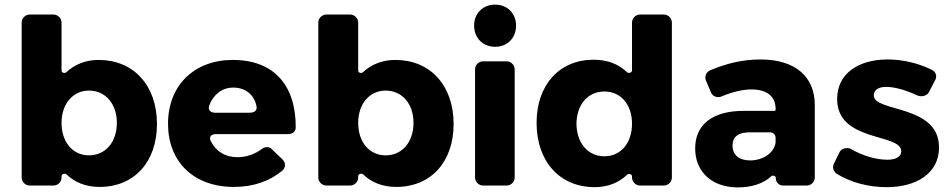

<svg xmlns="http://www.w3.org/2000/svg" viewBox="-20 -805 4122 833"><path d="M408 -545C352 -545 305 -526 268 -492C261 -485 247 -489 247 -499V-707C247 -726 231 -742 212 -742H109C90 -742 74 -726 74 -707V-35C74 -16 90 0 109 0H212C231 0 247 -16 247 -35V-41C247 -50 262 -55 269 -48C305 -13 354 6 412 6C563 6 661 -103 661 -267C661 -434 560 -545 408 -545ZM366 -131C296 -131 247 -188 247 -272C247 -354 296 -412 366 -412C438 -412 487 -354 487 -272C487 -189 438 -131 366 -131Z M990 -545C823 -545 709 -435 709 -268C709 -104 819 6 995 6C1079 6 1150 -19 1204 -64C1220 -77 1221 -98 1206 -113L1157 -160C1148 -169 1129 -168 1119 -161C1087 -136 1049 -123 1010 -123C957 -123 917 -148 895 -192C885 -210 896 -223 916 -223H1229C1248 -223 1263 -233 1263 -252C1264 -432 1171 -545 990 -545ZM888 -348C906 -395 943 -425 992 -425C1043 -425 1081 -396 1092 -348C1098 -327 1086 -316 1063 -316H913C892 -316 881 -329 888 -348Z M1695 -545C1639 -545 1592 -526 1555 -492C1548 -485 1534 -489 1534 -499V-707C1534 -726 1518 -742 1499 -742H1396C1377 -742 1361 -726 1361 -707V-35C1361 -16 1377 0 1396 0H1499C1518 0 1534 -16 1534 -35V-41C1534 -50 1549 -55 1556 -48C1592 -13 1641 6 1699 6C1850 6 1948 -103 1948 -267C1948 -434 1847 -545 1695 -545ZM1653 -131C1583 -131 1534 -188 1534 -272C1534 -354 1583 -412 1653 -412C1725 -412 1774 -354 1774 -272C1774 -189 1725 -131 1653 -131Z M2128 -785C2075 -785 2037 -747 2037 -694C2037 -640 2075 -602 2128 -602C2181 -602 2219 -640 2219 -694C2219 -747 2181 -785 2128 -785ZM2213 -35V-504C2213 -523 2197 -539 2178 -539H2076C2057 -539 2041 -523 2041 -504V-35C2041 -16 2057 0 2076 0H2178C2197 0 2213 -16 2213 -35Z M2860 -742H2757C2738 -742 2722 -726 2722 -707V-499C2722 -490 2707 -485 2700 -492C2664 -527 2615 -546 2556 -546C2407 -546 2308 -437 2308 -272C2308 -105 2408 7 2560 7C2617 7 2664 -12 2701 -47C2708 -54 2722 -49 2722 -40V-35C2722 -16 2738 0 2757 0H2860C2879 0 2895 -16 2895 -35V-707C2895 -726 2879 -742 2860 -742ZM2602 -127C2530 -127 2482 -185 2481 -268C2482 -351 2530 -408 2602 -408C2674 -408 2722 -351 2722 -268C2722 -185 2674 -127 2602 -127Z M3280 -547C3201 -547 3133 -530 3061 -500C3043 -492 3036 -473 3043 -455L3066 -401C3073 -386 3094 -380 3109 -386C3156 -406 3203 -417 3240 -417C3310 -417 3345 -385 3345 -332V-328C3345 -326 3343 -324 3341 -324H3203C3069 -323 2996 -263 2996 -161C2996 -62 3066 8 3181 8C3241 8 3291 -8 3326 -40C3332 -46 3346 -42 3346 -33V-31C3346 -14 3360 0 3377 0H3480C3499 0 3515 -16 3515 -35V-352C3514 -474 3428 -547 3280 -547ZM3234 -109C3186 -109 3158 -134 3158 -173C3158 -213 3184 -231 3236 -231H3321C3334 -231 3345 -220 3345 -207V-187C3338 -139 3288 -109 3234 -109Z M3831 -547C3706 -547 3612 -487 3612 -376C3611 -187 3890 -228 3890 -149C3890 -124 3865 -112 3831 -112C3782 -112 3725 -128 3673 -158C3657 -167 3632 -162 3623 -146L3598 -95C3590 -79 3596 -61 3610 -51C3672 -13 3748 7 3827 7C3957 7 4054 -54 4054 -165C4055 -353 3771 -317 3771 -391C3771 -416 3793 -428 3824 -428C3861 -428 3908 -415 3960 -391C3977 -383 4002 -389 4010 -405L4037 -457C4047 -474 4040 -494 4023 -502C3964 -531 3897 -547 3831 -547Z"/></svg>

Font: Trueno
Style: RoundBd
Weight: 700
Designer: Julieta Ulanovsky, Jasper
Foundry: Julieta Ulanovsky, Cannot Into Space Fonts
Version: Version 3.001